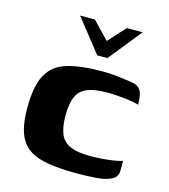

<svg xmlns="http://www.w3.org/2000/svg" viewBox="-94 -669 661 750"><g transform="rotate(15 236.5 -293.5)"><path d="M138 -593H198L264 -524L327 -593H391L284 -460H243ZM280 6Q190 6 135.5 -9.5Q81 -25 56.5 -67.5Q32 -110 32 -191Q32 -279 56.5 -325Q81 -371 135.5 -388Q190 -405 280 -405Q306 -405 330.5 -402.5Q355 -400 390 -395Q410 -393 422.5 -386Q435 -379 441 -363Q447 -347 447 -315Q436 -319 413.5 -322.5Q391 -326 365 -328Q339 -330 319 -330Q268 -330 238.5 -318Q209 -306 196.5 -278Q184 -250 184 -201Q184 -153 196.5 -125Q209 -97 238.5 -85Q268 -73 319 -73Q342 -73 367.5 -75Q393 -77 414.5 -80.5Q436 -84 447 -88V-48Q447 -23 424.5 -11.5Q402 0 364 3Q326 6 280 6Z"/></g></svg>

Font: Genos Thin
Style: Bold
Weight: 700
Version: Version 1.010